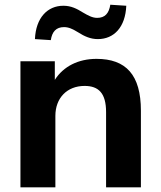

<svg xmlns="http://www.w3.org/2000/svg" viewBox="-20 -801 687 821"><path d="M216.8 0V-305.7C216.8 -381.3 266.1 -433.6 341.8 -433.6C401.4 -433.6 433.6 -402.8 433.6 -321.8V0H582.5V-327.6C582.5 -481 518.6 -549.3 392.6 -549.3C315.4 -549.3 251.5 -517.6 214.4 -459.5V-539.1H67.4V0ZM197.3 -629.4C202.6 -665 219.7 -685.1 253.9 -685.1C273.9 -685.1 291 -676.8 313.5 -663.1C341.8 -645 367.7 -633.8 398.4 -633.8C467.3 -633.8 516.1 -684.6 520 -776.4L451.7 -780.8C445.8 -743.7 428.7 -724.6 395.5 -724.6C375 -724.6 357.4 -734.4 335.4 -747.1C308.1 -764.2 283.7 -776.4 251 -776.4C183.1 -776.4 133.3 -725.1 129.4 -633.8Z"/></svg>

Font: Winston
Style: Bold
Weight: 700
Designer: Vernon Adams, Kim Jin-seong, David Berlow, Cristiano Sobral
Foundry: The Winston Project Authors
Version: Version 3.004